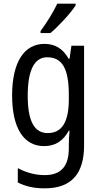

<svg xmlns="http://www.w3.org/2000/svg" viewBox="-20 -786 548 1046"><path d="M392 -757V-766H292C271 -721 237 -666 201 -617V-606H255C298 -642 367 -716 392 -757ZM222 -547C112 -547 46 -448 46 -266C46 -87 110 10 220 10C280 10 323 -17 355 -74H359C356 -48 355 -15 355 5V22C355 123 309 168 224 168C173 168 124 155 77 130V208C119 230 166 240 224 240C372 240 438 157 438 7V-537H369L359 -466H354C322 -522 279 -547 222 -547ZM237 -474C319 -474 355 -412 355 -269V-245C355 -121 317 -61 240 -61C167 -61 131 -126 131 -265C131 -401 166 -474 237 -474Z"/></svg>

Font: Noto Sans Condensed
Style: Regular
Weight: 400
Width: 3
Designer: Monotype Design Team
Foundry: Monotype Imaging Inc.
Version: Version 2.013